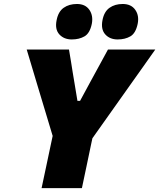

<svg xmlns="http://www.w3.org/2000/svg" viewBox="-20 -968 819 988"><path d="M194 0Q206 -56 217.2 -109Q228.5 -162 243 -231L251 -268.5L173.5 -526Q159.5 -573 146.8 -615.2Q134 -657.5 117.5 -713H335Q341.5 -675.5 345.8 -648.2Q350 -621 354 -596.5Q358 -572 363 -542.5L378.5 -449H392L441.5 -540.5Q458.5 -571.5 472.2 -596.8Q486 -622 500.8 -649.2Q515.5 -676.5 535.5 -713H779Q746 -666 712.2 -618.5Q678.5 -571 646.5 -526L455.5 -256.5L450 -231Q436 -162 424.5 -109Q413 -56 401.5 0ZM585.5 -765Q545 -765 521.5 -791.2Q498 -817.5 507.5 -865Q516 -908.5 543.8 -928Q571.5 -947.5 611.5 -947.5Q655 -947.5 676 -917.5Q697 -887.5 688.5 -845.5Q678.5 -797 651 -781Q623.5 -765 585.5 -765ZM349.5 -765Q309 -765 285.2 -791.2Q261.5 -817.5 271.5 -865Q280 -908.5 307.8 -928Q335.5 -947.5 376 -947.5Q419 -947.5 439.8 -917.5Q460.5 -887.5 452.5 -845.5Q442.5 -797 415 -781Q387.5 -765 349.5 -765Z"/></svg>

Font: Commissioner ExtraBold
Style: Italic
Weight: 800
Italic angle: -12°
Designer: Kostas Bartsokas
Foundry: Kostas Bartsokas
Version: Version 1.000; ttfautohint (v1.8.3)